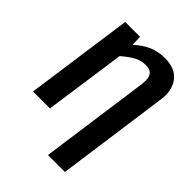

<svg xmlns="http://www.w3.org/2000/svg" viewBox="-257 -831 1162 1162"><g transform="rotate(45 323.5 -250.0)"><path d="M619 -550Q619 -532 616 -514L516 208H371L469 -498Q471 -520 471 -528Q471 -563 455 -579.5Q439 -596 405 -596Q365 -596 331.5 -578Q298 -560 254 -522L180 0H35L132 -692H259L261 -626Q308 -668 354 -688Q400 -708 457 -708Q536 -708 577.5 -665Q619 -622 619 -550Z"/></g></svg>

Font: Fira Sans SemiBold
Style: Italic
Weight: 600
Italic angle: -8°
Designer: bBox Type GmbH & Carrois Corporate GbR & Edenspiekermann AG
Foundry: bBox Type GmbH & Carrois Corporate GbR & Edenspiekermann AG
Version: Version 4.301